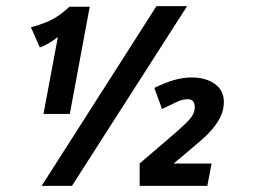

<svg xmlns="http://www.w3.org/2000/svg" viewBox="-20 -607 828 627"><path d="M116 0H215L591 -587H491ZM122 -235H208L273 -585H207Q171 -552 141.5 -539Q112 -526 81 -518L110 -452Q123 -456 138 -465Q153 -474 169 -486ZM509 -251Q538 -265 557 -274Q576 -283 593 -283Q606 -283 611 -275.5Q616 -268 616 -257Q616 -236 598 -216Q580 -196 535 -158L436 -73V0H657L671 -73H547L590 -109Q615 -130 637.5 -149.5Q660 -169 676 -188.5Q692 -208 701.5 -229Q711 -250 711 -274Q711 -312 681.5 -333Q652 -354 606 -354Q577 -354 548 -345.5Q519 -337 484 -320Z"/></svg>

Font: Amaranth
Style: Italic
Weight: 400
Designer: Gesine Todt
Foundry: Gesine Todt
Version: Version 1.001